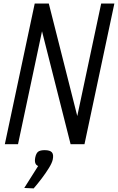

<svg xmlns="http://www.w3.org/2000/svg" viewBox="-20 -820 670 1092"><path d="M7.5 0 177.5 -800H257.5L460 0H385.5L555.5 -800H630.5L460.5 0H381.5L179 -800H252.5L82.5 0ZM118 249 197 124Q185.5 120 181 108Q176.5 96 180.5 75.5Q185.5 51.5 197 42.8Q208.5 34 234 34Q264.5 34 275.2 46.5Q286 59 280 87.5Q276 106.5 258.5 135Q241 163.5 217.8 194.2Q194.5 225 171.5 251.5Z"/></svg>

Font: Victor Mono Thin
Style: Italic
Weight: 100
Italic angle: -12°
Monospace: yes
Designer: Rune Bjørnerås
Version: Version 1.561;gftools[0.9.30]